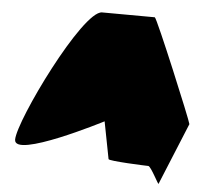

<svg xmlns="http://www.w3.org/2000/svg" viewBox="-50 -757 874 798"><g transform="rotate(5 386.5 -358.0)"><path d="M30 -145C30 -65 394 -253 394 -253L424 -98C425 -90 580 -84 591 -84C602 -84 640 -6 640 -14L746 -272C746 -282 572 -702 564 -702C564 -702 425 -703 344 -703C263 -703 30 -225 30 -145Z"/></g></svg>

Font: Ampere
Style: Regular
Weight: 400
Version: Version 1